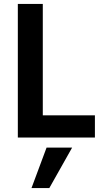

<svg xmlns="http://www.w3.org/2000/svg" viewBox="-20 -694 524 969"><path d="M229 255H139L215 51H344ZM459 0H70V-674H196V-112H459Z"/></svg>

Font: Hind Siliguri SemiBold
Style: Regular
Weight: 600
Designer: Jyotish Sonowal
Foundry: Indian Type Foundry
Version: Version 1.001;PS 1.0;hotconv 1.0.86;makeotf.lib2.5.63406; tt